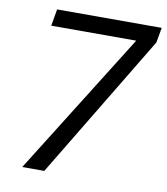

<svg xmlns="http://www.w3.org/2000/svg" viewBox="-81 -789 747 858"><g transform="rotate(10 292.0 -360.5)"><path d="M108.9 -720.6H583.6L571.3 -652L177.8 0H77.8L481.3 -644.5H95.8Z"/></g></svg>

Font: Poppins Variable
Style: Italic
Weight: 100
Italic angle: -10°
Designer: Jonny Pinhorn
Foundry: Indian Type Foundry
Version: Version 6.000